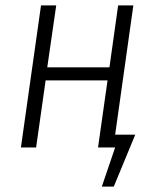

<svg xmlns="http://www.w3.org/2000/svg" viewBox="-20 -543 577 707"><path d="M404 -47H478L399 144H355L404 0H341L376 -247H148L113 0H57L131 -523H187L154 -295H383L415 -523H471Z"/></svg>

Font: Fira Sans Condensed Light
Style: Italic
Weight: 300
Width: 3
Italic angle: -8°
Designer: Carrois Corporate & Edenspiekermann AG
Foundry: Carrois Corporate GbR & Edenspiekermann AG
Version: Version 4.203